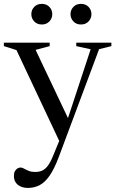

<svg xmlns="http://www.w3.org/2000/svg" viewBox="-22 -708 585 968"><path d="M330.5 -92 282 14 61 -455.5 -2.5 -475.5V-493H228.5V-475.5L157.5 -456.5ZM118.5 239.5Q88 239.5 68 223.8Q48 208 48 179Q48 165 53 155.5Q58 146 66 141.2Q74 136.5 81.5 136.5Q89.5 136.5 99.5 142.2Q109.5 148 123 153.5Q136.5 159 154.5 159Q174 159 189.2 152.8Q204.5 146.5 218 129.2Q231.5 112 245 79L290 -30L311.5 -84.5L435 -459.5L362.5 -475.5V-493H539.5V-475.5L477.5 -460L274 84.5Q251.5 144 228 177.8Q204.5 211.5 177.8 225.5Q151 239.5 118.5 239.5ZM189 -584.5Q165 -584.5 150.5 -600Q136 -615.5 136 -636.5Q136 -658 150.5 -673.2Q165 -688.5 189 -688.5Q212.5 -688.5 227 -673.2Q241.5 -658 241.5 -636.5Q241.5 -615.5 227 -600Q212.5 -584.5 189 -584.5ZM386 -584.5Q362.5 -584.5 348 -600Q333.5 -615.5 333.5 -636.5Q333.5 -658 348 -673.2Q362.5 -688.5 386 -688.5Q410 -688.5 424.5 -673.2Q439 -658 439 -636.5Q439 -615.5 424.5 -600Q410 -584.5 386 -584.5Z"/></svg>

Font: Newsreader 60pt
Style: Regular
Weight: 400
Designer: Hugues Gentile
Foundry: Production Type
Version: Version 1.003